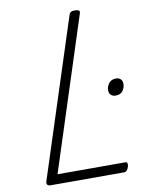

<svg xmlns="http://www.w3.org/2000/svg" viewBox="-116 -1210 988 1291"><g transform="rotate(-10 378.5 -565.0)"><path d="M125 0Q89 0 99 -32L447 -1107Q451 -1119 459 -1124.5Q467 -1130 486 -1130Q504 -1130 513 -1124Q522 -1118 517 -1105L181 -65H643Q654 -65 657 -57Q660 -49 656 -33Q651 -17 643 -8.5Q635 0 625 0ZM659 -518Q639 -518 626.5 -529Q614 -540 614 -562Q614 -587 630.5 -609Q647 -631 680 -631Q698 -631 710.5 -620Q723 -609 723 -587Q723 -562 707.5 -540Q692 -518 659 -518Z"/></g></svg>

Font: Playwrite CU Light
Style: Regular
Weight: 300
Designer: Veronika Burian, José Scaglione
Foundry: TypeTogether
Version: Version 1.002